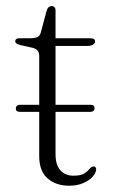

<svg xmlns="http://www.w3.org/2000/svg" viewBox="-20 -586 365 612"><path d="M30.5 -240Q30.5 -245.5 34 -248.8Q37.5 -252 43 -252H269Q281.5 -252 281.5 -240.5Q281.5 -236 278 -232.8Q274.5 -229.5 269 -229.5H43Q30.5 -229.5 30.5 -240ZM82.5 -434 50.5 -441Q37 -444 32.8 -447.2Q28.5 -450.5 28.5 -455Q28.5 -459 32 -461.5Q35.5 -464 41.5 -464H76Q91 -464 99 -467.8Q107 -471.5 110 -482L128 -549.5Q130.5 -558.5 134.5 -562.5Q138.5 -566.5 144.5 -566.5Q150.5 -566.5 153.8 -563Q157 -559.5 157 -554V-94.5Q157 -61 172.2 -43.5Q187.5 -26 214 -26Q237.5 -26 248.2 -32.8Q259 -39.5 264.8 -47Q270.5 -54.5 278 -55.5Q282 -55.5 284.2 -53Q286.5 -50.5 286.5 -46Q286 -34.5 275 -22.5Q264 -10.5 244.8 -2.2Q225.5 6 201 6Q158.5 6 131.8 -17.2Q105 -40.5 105 -88V-407Q105 -418 100 -424.5Q95 -431 82.5 -434ZM123 -439.5 123.5 -464H268Q276 -464 279.5 -461.5Q283 -459 283 -453.5Q283 -447.5 276.2 -443.5Q269.5 -439.5 257 -439.5Z"/></svg>

Font: Fraunces ExtraLight
Style: Regular
Weight: 250
Version: Version 1.000;[b76b70a41]